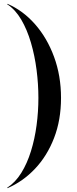

<svg xmlns="http://www.w3.org/2000/svg" viewBox="-20 -820 406 1010"><path d="M18 -797.4 19 -800Q100.5 -765 164.2 -692.7Q227.9 -620.4 264.4 -520.9Q301 -421.5 301 -305Q301 -188.5 264.4 -94.1Q227.9 0.4 164.2 67.7Q100.5 135 19 170L18 167.4Q60.8 139.6 91.8 89.8Q122.8 39.9 142.8 -24.6Q162.8 -89 172.4 -161Q182 -233 182 -305Q182 -377 172.4 -452.1Q162.8 -527.1 142.8 -595.4Q122.8 -663.8 91.8 -716.7Q60.8 -769.6 18 -797.4Z"/></svg>

Font: Bodoni* 72 Medium
Style: Regular
Weight: 500
Version: Version 1.002; ttfautohint (v0.97) -l 8 -r 50 -G 200 -x 14 -